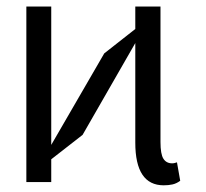

<svg xmlns="http://www.w3.org/2000/svg" viewBox="-20 -550 622 580"><path d="M134.8 -68.8V0H59.6V-530.3H134.8V-112.3L294.9 -388.7L388.7 -462.4V-530.3H464.8V-121.1Q464.8 -84.5 473.6 -70.6Q482.4 -56.6 500 -56.6Q503.9 -56.6 507.8 -57.6Q511.7 -58.6 514.6 -59.6L524.4 -3.9Q513.2 4.4 501.2 7.1Q489.3 9.8 474.6 9.8Q388.7 9.8 388.7 -119.1V-419.9L229.5 -142.6Z"/></svg>

Font: Pretendard Std Light
Style: Regular
Weight: 300
Designer: Base glyphs from Inter by Rasmus Andersson; Hangeul glyphs from Noto Sans CJK(Source Han Sans) by Jang Soo-young and Kan
Foundry: Kil Hyung-jin
Version: Version 1.309